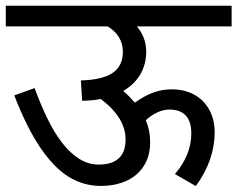

<svg xmlns="http://www.w3.org/2000/svg" viewBox="-20 -642 820 663"><path d="M452.6 -550.8Q484.9 -512.2 484.9 -464.4Q484.9 -419.9 464.6 -385.3Q444.3 -350.6 405.8 -328.1Q424.8 -311.5 445.8 -287.6Q479 -311.5 509.5 -322.5Q540 -333.5 573.2 -333.5Q616.2 -333.5 649.7 -315.7Q683.1 -297.9 702.1 -263.9Q721.2 -230 721.2 -185.1Q721.2 -88.4 656.2 0.5L584 -41Q611.3 -72.3 626 -107.9Q640.6 -143.6 640.6 -181.2Q640.6 -222.7 621.3 -243.2Q602.1 -263.7 565.4 -263.7Q524.9 -263.7 483.4 -227.1Q498.5 -191.4 498.5 -152.3Q498.5 -102.5 476.1 -68.1Q453.6 -33.7 415 -16.8Q376.5 0 328.1 0Q269 0 218.3 -30.8Q167.5 -61.5 120.1 -130.9Q72.8 -200.2 29.3 -312.5L99.6 -337.9Q120.1 -281.2 143.6 -232.9Q167 -184.6 194.3 -149.2Q221.7 -113.8 253.2 -93.8Q284.7 -73.7 320.3 -73.7Q413.6 -73.7 413.6 -160.2Q413.6 -197.8 392.6 -232.4Q371.6 -267.1 328.1 -300.3Q302.7 -294.9 263.7 -293.9L259.3 -364.3Q333 -366.2 368.7 -390.1Q404.3 -414.1 404.3 -463.4Q404.3 -490.7 390.9 -513.2Q377.4 -535.6 351.6 -550.8H0V-622.1H779.8V-550.8Z"/></svg>

Font: NotoSans
Style: Regular
Weight: 400
Designer: Monotype Design team
Foundry: Monotype Imaging Inc.
Version: Version 1.04; ttfautohint (v1.4.1)